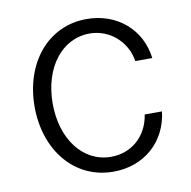

<svg xmlns="http://www.w3.org/2000/svg" viewBox="-68 -622 698 701"><g transform="rotate(-10 281.0 -271.0)"><path d="M298 12C412 12 497 -63 510 -174H446C434 -94 374 -43 299 -43C194 -43 122 -140 122 -271C122 -406 197 -500 299 -500C373 -500 435 -445 446 -372H509C496 -480 410 -554 297 -554C154 -554 55 -434 55 -271C55 -109 154 12 298 12Z"/></g></svg>

Font: Wafeq Light
Style: Regular
Weight: 300
Designer: Rasmus Andersson & Azza Alameddine
Foundry: Google & TypeTogether
Version: Version 3.000;January 28, 2025;FontCreator 15.0.0.3014 64-bi